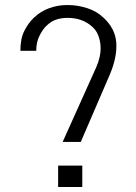

<svg xmlns="http://www.w3.org/2000/svg" viewBox="-20 -675 541 763"><path d="M61 -473Q61 -522 77 -553Q93 -584 114 -604Q141 -630 175.5 -642.5Q210 -655 248 -655Q289 -655 327 -642.5Q365 -630 391 -605Q438 -562 442 -505.5Q446 -449 417 -380L301 -111H229L363 -409Q371 -427 376 -449Q381 -471 379.5 -493Q378 -515 370 -535.5Q362 -556 344 -571Q306 -604 248 -604Q224 -604 203 -597Q182 -590 163 -571Q149 -557 136.5 -532Q124 -507 124 -473ZM211 68V-17H307V68Z"/></svg>

Font: BM HANNA Air
Style: Regular
Weight: 400
Designer: Woowa Brothers : Cheoljun Lim; Soyoung Lee; Taehyun Cha; Byungsun Park; Minjin Kim; Hyesun Chae; Myungsoo Han; Bongjin K
Foundry: Sandoll Communications Inc.
Version: Version 1.000;PS 1;hotconv 16.6.51;makeotf.lib2.5.65220